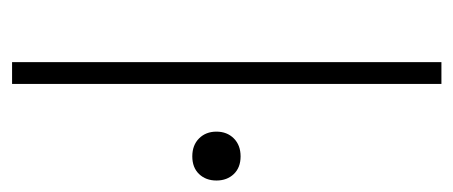

<svg xmlns="http://www.w3.org/2000/svg" viewBox="-242 -528 769 326"><g transform="rotate(90 143.0 -364.5)"><path d="M85 -729H122V0H85ZM203 -347Q203 -365 214.5 -376.5Q226 -388 245 -388Q264 -388 275 -376.5Q286 -365 286 -347Q286 -329 275 -317.5Q264 -306 245 -306Q226 -306 214.5 -317.5Q203 -329 203 -347Z"/></g></svg>

Font: Mona Sans VF XLt
Style: Regular
Weight: 200
Designer: Deni Anggara
Foundry: GitHub
Version: Version 2.000;Glyphs 3.2.3 (3260)